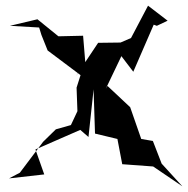

<svg xmlns="http://www.w3.org/2000/svg" viewBox="-20 -614 663 677"><path d="M353 -301 408 -416 450 -361 522 -527 533 -523 571 -541 502 -594 442 -480 405 -464 326 -463 248 -346 281 -391 273 -488 186 -486 112 -546 15 -523 118 -517 126 -491 148 -436 264 -349 250 -305 253 -222 230 -173 177 -158 132 -114 50 -5 12 15 136 1 105 -87 263 -156 292 -131 310 -299 315 -143 394 -124 411 -35 520 -27 623 43 550 -37 519 -117 478 -124 439 -236 359 -311Z"/></svg>

Font: Charger Distortion
Style: 2
Weight: 400
Designer: Jasper
Foundry: Cannot Into Space Fonts
Version: Version 0.98